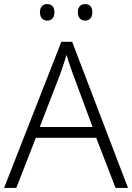

<svg xmlns="http://www.w3.org/2000/svg" viewBox="-20 -922 648 942"><path d="M547 0 452 -246H156L60 0H0L281 -717H334L608 0ZM339 -556Q335 -566 329 -583Q323 -600 317 -619Q311 -638 306 -653Q301 -636 295.5 -618Q290 -600 284 -584Q278 -568 274 -555L175 -299H434ZM176 -862Q176 -881 185.5 -891.5Q195 -902 211 -902Q229 -902 238 -891.5Q247 -881 247 -862Q247 -843 238 -832Q229 -821 211 -821Q195 -821 185.5 -832Q176 -843 176 -862ZM362 -862Q362 -881 371.5 -891.5Q381 -902 397 -902Q415 -902 424 -891.5Q433 -881 433 -862Q433 -843 424 -832Q415 -821 397 -821Q381 -821 371.5 -832Q362 -843 362 -862Z"/></svg>

Font: Noto Sans Khmer Light
Style: Regular
Weight: 300
Version: Version 2.003